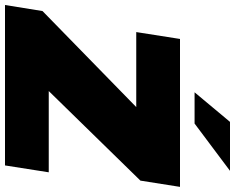

<svg xmlns="http://www.w3.org/2000/svg" viewBox="-131 -834 940 768"><g transform="rotate(90 339.0 -450.0)"><path d="M324.2 -758.3 442.5 -900H638.3L449.2 -758.3ZM-25 0 -0.8 -150 383.3 -525H83.3L110.8 -700H702.5L677.5 -541.7L319.2 -175H644.2L616.7 0Z"/></g></svg>

Font: BoonTook
Style: Italic
Weight: 400
Italic angle: -9°
Designer: Sungsit Sawaiwan
Foundry: FontUni
Version: Version 3.0